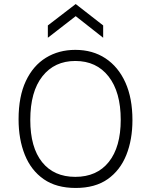

<svg xmlns="http://www.w3.org/2000/svg" viewBox="-20 -919 748 951"><path d="M355 12Q259 12 196.5 -31.5Q134 -75 103 -152Q72 -229 72 -328Q72 -441 108 -517.5Q144 -594 207.5 -633Q271 -672 353 -672Q439 -672 502.5 -630Q566 -588 601 -510.5Q636 -433 636 -324Q636 -227 605.5 -151Q575 -75 513 -31.5Q451 12 355 12ZM353 -43Q460 -43 519 -117Q578 -191 578 -326Q578 -463 518 -540Q458 -617 353 -617Q250 -617 190 -541Q130 -465 130 -325Q130 -189 188.5 -116Q247 -43 353 -43ZM217 -732V-793L355 -899L491 -793V-732L355 -839Z"/></svg>

Font: Bricolage Grotesque 12pt ExtraLight
Style: Regular
Weight: 200
Designer: Mathieu Triay
Foundry: Atelier Triay
Version: Version 1.001; ttfautohint (v1.8.4.7-5d5b);gftools[0.9.33.de